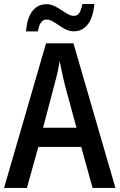

<svg xmlns="http://www.w3.org/2000/svg" viewBox="-20 -931 592 951"><path d="M551.8 0H438.5L382.3 -203.1H169.9L113.3 0H0L208 -716.3H343.8ZM193.4 -298.3H358.9L305.2 -495.6Q302.7 -503.9 299.6 -517.3Q296.4 -530.8 292.7 -546.6Q289.1 -562.5 285.9 -578.4Q282.7 -594.2 279.8 -607.4Q276.9 -620.6 275.4 -628.4Q271 -600.1 266.6 -579.3Q262.2 -558.6 257.3 -541Q245.1 -493.7 229.2 -434.3Q213.4 -375 193.4 -298.3ZM108.9 -775.4Q114.3 -842.8 140.6 -876.5Q167 -910.2 210.9 -910.2Q231.9 -910.2 250 -900.9Q268.1 -891.6 284.7 -880.9Q301.3 -869.6 316.4 -861.1Q331.5 -852.5 346.2 -852.5Q363.8 -852.5 373 -867.2Q382.3 -881.8 388.2 -911.1H447.3Q441.4 -844.7 414.8 -810.3Q388.2 -775.9 345.7 -775.9Q326.2 -775.9 308.6 -783.9Q291 -792 273.4 -804.2Q257.3 -815.9 241.7 -825Q226.1 -834 210 -834Q193.8 -834 183.3 -820.1Q172.9 -806.2 167.5 -775.4Z"/></svg>

Font: Open Sans
Style: Regular
Weight: 600
Width: 3
Foundry: Ascender Corporation
Version: Version 1.000